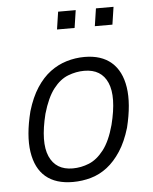

<svg xmlns="http://www.w3.org/2000/svg" viewBox="-51 -742 633 794"><g transform="rotate(-5 265.0 -345.5)"><path d="M220 8Q149 8 107.5 -27Q66 -62 55.5 -131Q45 -200 70 -299Q87 -356 112.5 -395Q138 -434 169.5 -457.5Q201 -481 237.5 -492Q274 -503 312 -503Q382 -503 423.5 -467Q465 -431 475.5 -362.5Q486 -294 462 -196Q445 -139 419.5 -100Q394 -61 363 -37Q332 -13 295.5 -2.5Q259 8 220 8ZM224 -48Q259 -48 292 -61.5Q325 -75 353 -111Q381 -147 399 -213Q428 -328 402.5 -387Q377 -446 306 -446Q272 -446 238.5 -433Q205 -420 177.5 -384.5Q150 -349 131 -283Q102 -166 128 -107Q154 -48 224 -48ZM366 -626 377 -699H450L439 -626ZM209 -626 220 -699H293L282 -626Z"/></g></svg>

Font: Nunito Sans 7pt Condensed Light
Style: Italic
Weight: 300
Width: 3
Italic angle: -9°
Designer: Vernon Adams
Foundry: Vernon Adams
Version: Version 3.101;gftools[0.9.27]